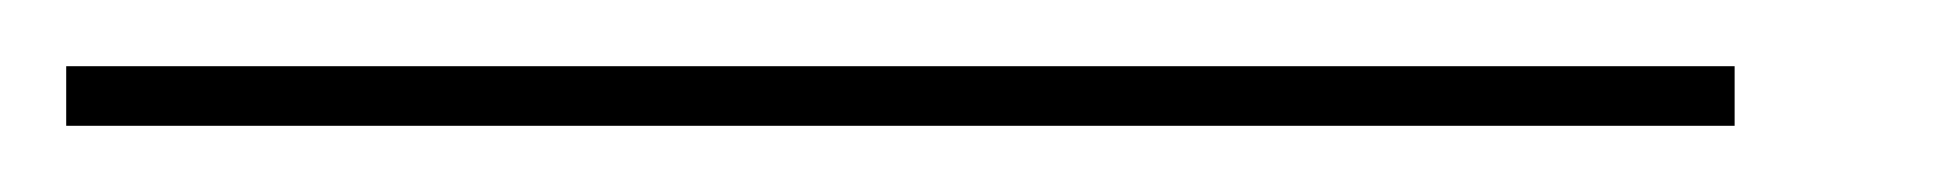

<svg xmlns="http://www.w3.org/2000/svg" viewBox="-20 60 584 58"><path d="M0 80H504V98H0Z"/></svg>

Font: Murecho Thin
Style: Regular
Weight: 100
Designer: Neil Summerour
Foundry: Positype
Version: Version 1.010